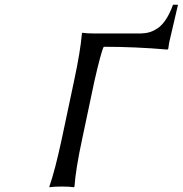

<svg xmlns="http://www.w3.org/2000/svg" viewBox="-20 -786 770 809"><path d="M326.2 -200.2Q298.8 -73.2 293.9 0L291 2.9Q272.5 0 241.2 0Q207 0 189 2.9L188 0Q211.9 -68.4 240.2 -200.2L292 -444.8Q318.8 -569.8 325.2 -645L327.1 -647.9Q343.8 -645 377.9 -645H573.2Q593.8 -645.5 610.4 -650.4Q627 -655.3 645 -667.5Q663.1 -679.7 679.4 -704.6Q695.8 -729.5 709 -766.1H730L692.9 -606.9Q691.4 -600.1 689 -581.1L686 -577.1Q550.3 -588.9 417 -588.9Q405.8 -566.9 377.9 -444.8Z"/></svg>

Font: Linear Smooth
Style: Italic
Weight: 400
Designer: Philipp H. Poll, Flanker
Foundry: Philipp H. Poll, reworked by Flanker
Version: Version 1.061 | FøM Fix